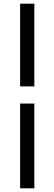

<svg xmlns="http://www.w3.org/2000/svg" viewBox="-20 -770 295 1040"><path d="M89 -302V-750H166V-302ZM89 250V-209H166V250Z"/></svg>

Font: Mada SemiBold
Style: Regular
Weight: 600
Designer: Khaled Hosny
Version: Version 1.5